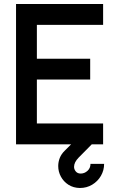

<svg xmlns="http://www.w3.org/2000/svg" viewBox="-20 -720 584 958"><path d="M60 0V-700H494.5V-596H164V-427H430V-323H164V-104H494.5V0ZM378.5 218Q346 217.5 321.5 201.8Q297 186 283.8 161.2Q270.5 136.5 270.5 108.5Q270.5 88 278.2 68.2Q286 48.5 302.5 32.5L386.5 -51.5L438 0Q394.5 43.5 372 66.8Q349.5 90 349.5 112.5Q349.5 125 358.2 135.5Q367 146 382.5 146Q401.5 146 416.5 132.5Q431.5 119 431.5 97.5H499.5Q499.5 130 483.5 157.5Q467.5 185 440 201.5Q412.5 218 378.5 218Z"/></svg>

Font: Urbanist SemiBold
Style: Regular
Weight: 600
Designer: Corey Hu
Foundry: Corey Hu
Version: Version 1.321; ttfautohint (v1.8.4.7-5d5b)